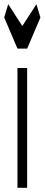

<svg xmlns="http://www.w3.org/2000/svg" viewBox="-37 -892 212 912"><path d="M46 -569V0H92V-569ZM-17 -809 46 -661H92L155 -809L136 -872L70 -770H68L2 -872Z"/></svg>

Font: 寒蝉无机体 CompactMedium
Style: Regular
Weight: 500
Width: 3
Designer: ChillTanhei {Warren2060}; 
Source Han Sans {Ryoko NISHIZUKA 西塚涼子 (kana, bopomofo & ideographs); Paul D. Hunt (Latin, Gre
Foundry: ChillType&Adobe
Version: Version 1.000;Glyphs 3.1.1 (3135)